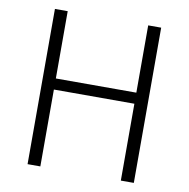

<svg xmlns="http://www.w3.org/2000/svg" viewBox="-81 -808 872 888"><g transform="rotate(10 355.0 -364.5)"><path d="M106 -729H166V-413H544V-729H605V0H544V-361H166V0H106Z"/></g></svg>

Font: Merged Yaku Han JP Light
Style: Regular
Weight: 300
Designer: Ryoko NISHIZUKA 西塚涼子 (kana, bopomofo & ideographs); Paul D. Hunt (Latin, Greek & Cyrillic); Sandoll Communications 산돌커뮤니
Foundry: Adobe
Version: Version 2.004